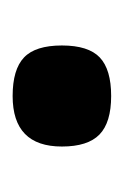

<svg xmlns="http://www.w3.org/2000/svg" viewBox="34 -522 196 304"><g transform="rotate(90 132.0 -370.0)"><path d="M132 -292Q90 -292 71 -310Q52 -328 52 -370Q52 -412 71 -430Q90 -448 132 -448Q174 -448 193 -429.5Q212 -411 212 -370Q212 -292 132 -292Z"/></g></svg>

Font: Encode Sans Normal
Style: SemiBold
Weight: 600
Designer: Pablo Impallari, Andres Torresi
Foundry: Pablo Impallari, Andres Torresi
Version: Version 1.000; ttfautohint (v1.00) -l 8 -r 50 -G 200 -x 14 -